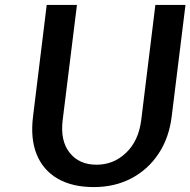

<svg xmlns="http://www.w3.org/2000/svg" viewBox="-20 -747 774 781"><path d="M361.5 14Q274 14 214.8 -20.2Q155.5 -54.5 129.2 -119Q103 -183.5 114.5 -274L170 -727H293L235 -259Q224.5 -174.5 263.2 -125.8Q302 -77 372.5 -77Q442.5 -77 493.2 -125.8Q544 -174.5 554.5 -259L612 -727H734.5L678.5 -274Q668 -187 625.2 -122.2Q582.5 -57.5 514.8 -21.8Q447 14 361.5 14Z"/></svg>

Font: Expletus Sans SemiBold
Style: Italic
Weight: 600
Italic angle: -7°
Version: Version 7.500